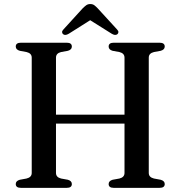

<svg xmlns="http://www.w3.org/2000/svg" viewBox="-20 -906 870 926"><path d="M250 -72Q250 -51 274.5 -45L307.5 -39Q326.5 -33.5 326.5 -18.5Q326.5 0 302 0H81Q56 0 56 -18.5Q56 -33.5 75.5 -39L108 -45Q133 -51 133 -72V-628Q133 -649 108 -655L75.5 -661Q56 -666.5 56 -681.5Q56 -700 81 -700H302Q326.5 -700 326.5 -681.5Q326.5 -666.5 307.5 -661L274.5 -655Q250 -649 250 -628V-353H580.5V-628Q580.5 -649 556 -655L523 -661Q504 -666.5 504 -681.5Q504 -700 528.5 -700H749.5Q774.5 -700 774.5 -681.5Q774.5 -666.5 755 -661L722.5 -655Q697.5 -649 697.5 -628V-72Q697.5 -51 722.5 -45L755 -39Q774.5 -33.5 774.5 -18.5Q774.5 0 749.5 0H528.5Q504 0 504 -18.5Q504 -33.5 523 -39L556 -45Q580.5 -51 580.5 -72V-310H250ZM546 -741Q536 -733 518.5 -743.5L415 -808.5L312 -743.5Q294.5 -733 284.5 -741Q280 -744.5 279.5 -750.8Q279 -757 286 -764L378 -865Q388 -875 396 -880.8Q404 -886.5 415.5 -886.5Q427 -886.5 434.8 -880.8Q442.5 -875 452 -865L544.5 -764Q551.5 -757 551 -750.8Q550.5 -744.5 546 -741Z"/></svg>

Font: Fraunces 9pt S000
Style: Regular
Weight: 400
Version: Version 1.000; ttfautohint (v1.8.3)